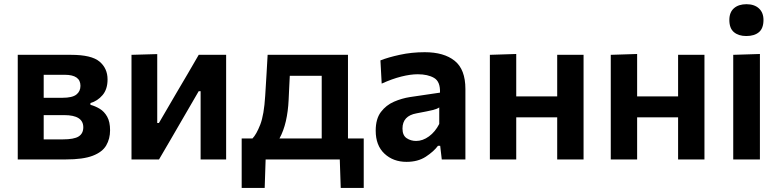

<svg xmlns="http://www.w3.org/2000/svg" viewBox="-20 -759 3710 914"><path d="M64.5 0V-498H318.5Q415.5 -498 453.8 -465.8Q492 -433.5 492 -381Q492 -334 468 -306Q444 -278 410.5 -268.5V-260Q433.5 -254 455 -241Q476.5 -228 490.2 -203.5Q504 -179 504 -139Q504 -98 485.5 -66.5Q467 -35 421.2 -17.5Q375.5 0 293.5 0ZM288 -403H188V-293.5H277.5Q324 -293.5 343.5 -308.8Q363 -324 363 -350.5Q363 -403 288 -403ZM188 -95.5H279Q332.5 -95.5 354.5 -109.5Q376.5 -123.5 376.5 -153Q376.5 -211 286 -211H188Z M606 0V-498L728.5 -501.5V-173.5H736.5L819 -315Q846.5 -361 873.2 -407Q900 -453 926 -498H1056.5V0H935V-325H926L845 -185.5Q818 -138.5 790.8 -92Q763.5 -45.5 737 0Z M1130.5 135.5V-100H1182Q1200.5 -119 1218.8 -165.5Q1237 -212 1242.5 -303.5Q1246 -360.5 1248.8 -406.5Q1251.5 -452.5 1254 -498H1636.5V-100H1711.5V135.5H1602L1597.5 0H1244.5L1240 135.5ZM1354 -283.5Q1351.5 -229 1340.8 -182.2Q1330 -135.5 1310.5 -100H1511.5V-398H1359.5Q1358 -371.5 1356.8 -343.5Q1355.5 -315.5 1354 -283.5Z M1915 11.5Q1852 11.5 1810.2 -27.5Q1768.5 -66.5 1768.5 -137Q1768.5 -193 1793.2 -225.8Q1818 -258.5 1855.5 -274.8Q1893 -291 1932 -297L2074.5 -318Q2076.5 -370.5 2046.5 -388Q2016.5 -405.5 1968.5 -405.5Q1934 -405.5 1890.2 -394.5Q1846.5 -383.5 1797 -361L1791 -471.5Q1827.5 -486 1883.5 -498.2Q1939.5 -510.5 2002 -510.5Q2093.5 -510.5 2144.5 -469.5Q2195.5 -428.5 2195.5 -335.5V0H2083L2075.5 -65H2065Q2044.5 -37.5 2007 -13Q1969.5 11.5 1915 11.5ZM1961 -88Q1992.5 -88 2022.2 -109.8Q2052 -131.5 2071 -169V-247.5Q2061 -240.5 2040.2 -235.2Q2019.5 -230 1963 -219.5Q1896 -207.5 1896 -147Q1896 -114.5 1915.8 -101.2Q1935.5 -88 1961 -88Z M2312 0V-498L2437.5 -502V-300H2632.5V-498H2758V0H2632.5V-200.5H2437.5V0Z M2887.5 0V-498L3013 -502V-300H3208V-498H3333.5V0H3208V-200.5H3013V0Z M3470.5 0V-498L3597.5 -502V0ZM3532.5 -587.5Q3496 -587.5 3474 -605.8Q3452 -624 3452 -664Q3452 -700.5 3474 -719.8Q3496 -739 3533.5 -739Q3571 -739 3592.8 -719Q3614.5 -699 3614.5 -664Q3614.5 -624 3592.8 -605.8Q3571 -587.5 3532.5 -587.5Z"/></svg>

Font: Commissioner SemiBold
Style: Regular
Weight: 600
Designer: Kostas Bartsokas
Foundry: Kostas Bartsokas
Version: Version 1.000; ttfautohint (v1.8.3)